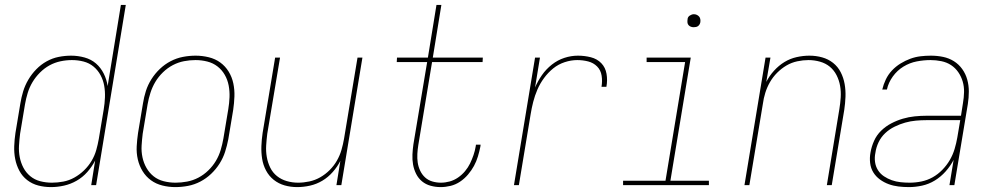

<svg xmlns="http://www.w3.org/2000/svg" viewBox="-20 -755 4040 783"><path d="M188 8Q161 8 136 1.5Q111 -5 91 -20.5Q71 -36 59 -58.5Q47 -81 42 -106.5Q37 -132 38 -159Q39 -186 43 -213L63 -333Q67 -358 74.5 -382.5Q82 -407 95.5 -430Q109 -453 128 -472.5Q147 -492 170.5 -505Q194 -518 219.5 -523Q245 -528 270 -528Q298 -528 325 -520.5Q352 -513 371.5 -496Q391 -479 403 -455Q415 -431 419 -404L473 -735H493L372 0H352L368 -100Q355 -75 336 -53.5Q317 -32 292.5 -18Q268 -4 241 2Q214 8 188 8ZM192 -10Q215 -10 238.5 -14.5Q262 -19 283.5 -31Q305 -43 323 -60.5Q341 -78 353.5 -99Q366 -120 372.5 -143Q379 -166 383 -189L403 -309Q407 -333 408 -357.5Q409 -382 405 -405Q401 -428 390 -448.5Q379 -469 361.5 -483.5Q344 -498 321 -504Q298 -510 273 -510Q250 -510 226.5 -505Q203 -500 182 -488.5Q161 -477 143 -459Q125 -441 112.5 -420Q100 -399 93 -376Q86 -353 82 -330L62 -210Q59 -186 57.5 -161.5Q56 -137 60.5 -114Q65 -91 75.5 -71Q86 -51 103.5 -36.5Q121 -22 144 -16Q167 -10 192 -10Z M695 8Q668 8 642 1.5Q616 -5 595.5 -20Q575 -35 561.5 -57Q548 -79 542 -105Q536 -131 537.5 -158.5Q539 -186 543 -213L563 -333Q567 -359 575 -384Q583 -409 597.5 -432Q612 -455 632 -474Q652 -493 676 -505.5Q700 -518 726 -523Q752 -528 778 -528Q805 -528 831.5 -521.5Q858 -515 878.5 -500Q899 -485 912.5 -463Q926 -441 931.5 -415Q937 -389 936 -361.5Q935 -334 931 -307L911 -187Q906 -161 898 -136Q890 -111 875.5 -88Q861 -65 841 -46Q821 -27 797 -14.5Q773 -2 747 3Q721 8 695 8ZM696 -10Q719 -10 743 -14.5Q767 -19 789 -30.5Q811 -42 829.5 -60Q848 -78 860.5 -99Q873 -120 880 -143.5Q887 -167 891 -190L911 -310Q915 -334 916 -358.5Q917 -383 912.5 -406.5Q908 -430 896.5 -450Q885 -470 867 -484Q849 -498 825.5 -504Q802 -510 777 -510Q754 -510 730.5 -505.5Q707 -501 685 -489.5Q663 -478 644.5 -460Q626 -442 613.5 -421Q601 -400 593.5 -376.5Q586 -353 582 -330L562 -210Q559 -186 557.5 -161.5Q556 -137 561 -113.5Q566 -90 577.5 -70Q589 -50 606.5 -36Q624 -22 647.5 -16Q671 -10 696 -10Z M1192 8Q1165 8 1140.5 1Q1116 -6 1096.5 -21.5Q1077 -37 1065 -59.5Q1053 -82 1049 -107.5Q1045 -133 1046 -159.5Q1047 -186 1051 -213L1102 -520H1122L1070 -210Q1067 -186 1065.5 -162Q1064 -138 1068 -115Q1072 -92 1082 -71.5Q1092 -51 1109.5 -37Q1127 -23 1149.5 -16.5Q1172 -10 1196 -10Q1218 -10 1241.5 -15Q1265 -20 1286 -32Q1307 -44 1324.5 -61.5Q1342 -79 1354 -100Q1366 -121 1372.5 -143.5Q1379 -166 1383 -189L1438 -520H1458L1372 0H1352L1368 -99Q1356 -75 1337 -53.5Q1318 -32 1294.5 -18Q1271 -4 1244.5 2Q1218 8 1192 8Z M1777 8Q1756 8 1736 2.5Q1716 -3 1701 -15.5Q1686 -28 1677 -46Q1668 -64 1664.5 -84Q1661 -104 1662 -125Q1663 -146 1666 -167L1722 -502H1598L1599 -520H1725L1760 -735H1780L1745 -520H1949L1948 -502H1742L1686 -164Q1683 -146 1682 -127.5Q1681 -109 1683.5 -92Q1686 -75 1693.5 -59Q1701 -43 1713.5 -31.5Q1726 -20 1743 -15Q1760 -10 1778 -10Q1796 -10 1814 -15Q1832 -20 1848 -31Q1864 -42 1876.5 -57Q1889 -72 1897 -88.5Q1905 -105 1911 -122.5Q1917 -140 1920 -158L1921 -165H1940L1939 -157Q1935 -137 1929 -117Q1923 -97 1913 -78.5Q1903 -60 1888.5 -43Q1874 -26 1856 -14Q1838 -2 1817.5 3Q1797 8 1777 8Z M2076 0 2162 -520H2182L2162 -398Q2173 -424 2190 -448.5Q2207 -473 2230.5 -491.5Q2254 -510 2281.5 -519Q2309 -528 2337 -528Q2364 -528 2389.5 -521.5Q2415 -515 2432 -497.5Q2449 -480 2453.5 -454Q2458 -428 2453 -401H2433Q2437 -424 2433.5 -446.5Q2430 -469 2415 -484Q2400 -499 2378.5 -504.5Q2357 -510 2334 -510Q2309 -510 2283 -501.5Q2257 -493 2236 -476Q2215 -459 2198.5 -436.5Q2182 -414 2171.5 -389.5Q2161 -365 2154.5 -339.5Q2148 -314 2144 -289L2096 0Z M2871 0H2521V-18H2694L2774 -502H2617V-520H2797L2714 -18H2871ZM2809 -644Q2803 -644 2797.5 -646Q2792 -648 2788 -652.5Q2784 -657 2783.5 -663.5Q2783 -670 2784 -676Q2784 -681 2786.5 -685Q2789 -689 2793 -691.5Q2797 -694 2801 -695.5Q2805 -697 2810 -697Q2816 -697 2821.5 -694.5Q2827 -692 2831 -687.5Q2835 -683 2836 -676.5Q2837 -670 2836 -664Q2835 -659 2832.5 -655Q2830 -651 2826.5 -648.5Q2823 -646 2818.5 -645Q2814 -644 2809 -644Z M3016 0 3102 -520H3122L3105 -421Q3117 -445 3136.5 -466.5Q3156 -488 3179 -502Q3202 -516 3228.5 -522Q3255 -528 3281 -528Q3308 -528 3333 -521Q3358 -514 3377.5 -498.5Q3397 -483 3408.5 -460.5Q3420 -438 3424.5 -412.5Q3429 -387 3428 -360.5Q3427 -334 3423 -307L3372 0H3352L3403 -310Q3407 -334 3408.5 -358Q3410 -382 3406 -405Q3402 -428 3391.5 -448.5Q3381 -469 3364 -483Q3347 -497 3324 -503.5Q3301 -510 3277 -510Q3255 -510 3231.5 -505Q3208 -500 3187.5 -488Q3167 -476 3149.5 -458.5Q3132 -441 3120 -420Q3108 -399 3101 -376.5Q3094 -354 3091 -331L3036 0Z M3687 8Q3665 8 3644 5.5Q3623 3 3604 -4Q3585 -11 3568.5 -23Q3552 -35 3541.5 -52Q3531 -69 3528.5 -90.5Q3526 -112 3530 -133Q3534 -157 3544.5 -180.5Q3555 -204 3573.5 -222Q3592 -240 3615 -252Q3638 -264 3662 -271Q3686 -278 3710.5 -280.5Q3735 -283 3759 -283H3899L3907 -334Q3911 -357 3911.5 -379.5Q3912 -402 3906 -422.5Q3900 -443 3888 -460.5Q3876 -478 3858.5 -489.5Q3841 -501 3819 -505.5Q3797 -510 3775 -510Q3747 -510 3718.5 -504.5Q3690 -499 3664.5 -483.5Q3639 -468 3621 -443Q3603 -418 3597 -390H3578Q3583 -411 3592.5 -431Q3602 -451 3617.5 -467.5Q3633 -484 3652.5 -496Q3672 -508 3692.5 -515.5Q3713 -523 3734 -525.5Q3755 -528 3776 -528Q3802 -528 3826 -523Q3850 -518 3870 -505.5Q3890 -493 3904 -473.5Q3918 -454 3924.5 -430.5Q3931 -407 3931 -382Q3931 -357 3927 -331L3872 0H3852L3869 -103Q3856 -78 3836.5 -56Q3817 -34 3792.5 -19Q3768 -4 3740.5 2Q3713 8 3687 8ZM3690 -10Q3714 -10 3738 -15Q3762 -20 3783.5 -32Q3805 -44 3823 -62.5Q3841 -81 3853.5 -102.5Q3866 -124 3873 -147.5Q3880 -171 3884 -194L3896 -265H3759Q3737 -265 3715 -263Q3693 -261 3671.5 -255Q3650 -249 3628.5 -238.5Q3607 -228 3590 -212Q3573 -196 3563 -175Q3553 -154 3550 -132Q3546 -113 3548.5 -94.5Q3551 -76 3560.5 -61Q3570 -46 3585 -36Q3600 -26 3617 -20Q3634 -14 3652.5 -12Q3671 -10 3690 -10Z"/></svg>

Font: Iosevka Thin Oblique
Style: Regular
Weight: 100
Italic angle: -9°
Monospace: yes
Designer: Belleve Invis
Foundry: Belleve Invis
Version: Version 32.5.0; ttfautohint (v1.8.4)